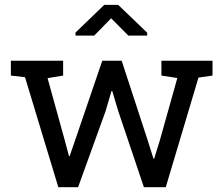

<svg xmlns="http://www.w3.org/2000/svg" viewBox="-20 -782 930 802"><path d="M223.6 0 84.5 -459.5 25.4 -466.3V-528.3H243.7V-466.3L178.7 -455.6L251.5 -192.4L268.1 -129.9H271L292.5 -192.4L407.2 -528.3H488.3L597.7 -193.4L621.1 -119.1H624L647 -193.4L720.7 -456.1L654.3 -466.3V-528.3H867.7V-466.3L809.1 -458L672.4 0H581.1L474.1 -317.4L448.7 -402.3L445.8 -401.9L420.9 -317.4L306.2 0ZM295.4 -633.3V-646L415.5 -761.7H473.6L594.7 -645.5V-633.3H516.1L444.3 -705.6L373.5 -633.3Z"/></svg>

Font: Roboto Slab LO
Style: Regular
Weight: 400
Designer: Google
Version: Version 2.000